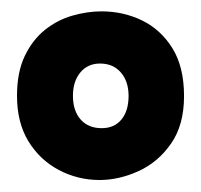

<svg xmlns="http://www.w3.org/2000/svg" viewBox="-20 -687 349 333"><path d="M152.7 -374.8Q115 -374.8 82 -392.2Q49 -409.7 29.2 -442.1Q9.5 -474.5 9.5 -520.7Q9.5 -562 23.1 -590.2Q36.7 -618.3 58.2 -635.4Q79.7 -652.5 105.6 -659.9Q131.5 -667.3 156 -667.3Q193.8 -667.3 226.3 -651.6Q258.8 -635.8 279 -603.4Q299.2 -571 299.2 -520.3Q299.2 -470 276.5 -437.7Q253.8 -405.3 220 -390.1Q186.2 -374.8 152.7 -374.8ZM156.3 -464.7Q178.3 -464.7 190.7 -479.8Q203 -494.8 203 -520.7Q203 -545.7 189.7 -561.2Q176.3 -576.8 153.5 -576.8Q132.2 -576.8 119.3 -561.3Q106.5 -545.8 106.5 -520.8Q106.5 -495 119.8 -479.8Q133.2 -464.7 156.3 -464.7Z"/></svg>

Font: Bricolage Grotesque 96pt ExtraBold Condensed
Style: Regular
Weight: 800
Width: 3
Version: Version 1.001;gftools[0.9.33.dev8+g029e19f]